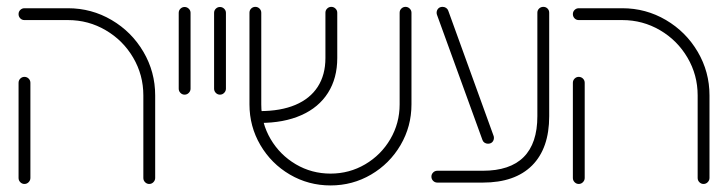

<svg xmlns="http://www.w3.org/2000/svg" viewBox="-20 -543 2165 571"><path d="M35.2 -13.7V-296.7Q35.2 -304.1 40.4 -309.3Q45.6 -314.4 52.6 -314.4Q60 -314.4 65.2 -309.3Q70.4 -304.1 70.4 -296.7V-13.7Q70.4 -6.7 65.2 -1.3Q60 4.1 52.6 4.1Q45.6 4.1 40.4 -1.1Q35.2 -6.3 35.2 -13.7ZM423.7 4.1Q416.7 4.1 411.5 -1.1Q406.3 -6.3 406.3 -13.7V-259.3Q406.3 -320 376.1 -371.5Q345.9 -423 294.4 -453.1Q243 -483.3 182.2 -483.3H52.6Q45.2 -483.3 40.2 -488.5Q35.2 -493.7 35.2 -501.1Q35.2 -508.5 40.4 -513.5Q45.6 -518.5 52.6 -518.5H182.2Q252.2 -518.5 311.9 -483.5Q371.5 -448.5 406.5 -388.9Q441.5 -329.3 441.5 -259.3V-13.7Q441.5 -6.7 436.3 -1.3Q431.1 4.1 423.7 4.1Z M511.5 -279.3V-504.8Q511.5 -512.2 516.7 -517.2Q521.9 -522.2 528.9 -522.2Q536.3 -522.2 541.5 -517Q546.7 -511.9 546.7 -504.8V-279.3Q546.7 -272.2 541.5 -266.9Q536.3 -261.5 528.9 -261.5Q521.9 -261.5 516.7 -266.7Q511.5 -271.9 511.5 -279.3Z M616.7 -279.3V-504.8Q616.7 -512.2 621.9 -517.2Q627 -522.2 634.1 -522.2Q641.5 -522.2 646.7 -517Q651.9 -511.9 651.9 -504.8V-279.3Q651.9 -272.2 646.7 -266.9Q641.5 -261.5 634.1 -261.5Q627 -261.5 621.9 -266.7Q616.7 -271.9 616.7 -279.3Z M721.9 -232.6V-505.2Q721.9 -512.6 727 -517.6Q732.2 -522.6 739.3 -522.6Q746.7 -522.6 751.9 -517.4Q757 -512.2 757 -505.2V-232.6Q757 -176.7 784.8 -129.4Q812.6 -82.2 859.8 -54.4Q907 -26.7 963 -26.7Q1018.9 -26.7 1066.1 -54.4Q1113.3 -82.2 1140.9 -129.4Q1168.5 -176.7 1168.5 -232.6V-505.2Q1168.5 -512.6 1173.7 -517.6Q1178.9 -522.6 1185.9 -522.6Q1193.3 -522.6 1198.5 -517.4Q1203.7 -512.2 1203.7 -505.2V-232.6Q1203.7 -167 1171.3 -111.7Q1138.9 -56.3 1083.7 -23.9Q1028.5 8.5 963 8.5Q897.4 8.5 842 -23.9Q786.7 -56.3 754.3 -111.7Q721.9 -167 721.9 -232.6ZM947.8 -370.4V-505.2Q947.8 -512.6 953 -517.6Q958.1 -522.6 965.2 -522.6Q972.6 -522.6 977.8 -517.4Q983 -512.2 983 -505.2V-370.4Q983 -310.4 955.4 -266.9Q927.8 -223.3 875.9 -200.4Q824.1 -177.4 752.6 -177.4V-212.6Q814.8 -212.6 858.5 -231.1Q902.2 -249.6 925 -285Q947.8 -320.4 947.8 -370.4Z M1263 -17.8Q1263 -24.8 1268.1 -30Q1273.3 -35.2 1280.7 -35.2H1415.9Q1496.7 -35.2 1537.4 -75.9Q1578.1 -116.7 1578.1 -197.4V-505.2Q1578.1 -512.6 1583.3 -517.6Q1588.5 -522.6 1595.9 -522.6Q1603.3 -522.6 1608.3 -517.6Q1613.3 -512.6 1613.3 -505.2V-197.4Q1613.3 -101.9 1562.4 -50.9Q1511.5 0 1415.9 0H1280.7Q1273.3 0 1268.1 -5.2Q1263 -10.4 1263 -17.8ZM1414.8 -126.7 1279.6 -498.9Q1278.5 -501.9 1278.5 -505.2Q1278.5 -512.2 1283.1 -517.4Q1287.8 -522.6 1296.3 -522.6Q1301.9 -522.6 1306.5 -519.6Q1311.1 -516.7 1313 -511.5L1447.8 -139.3Q1448.9 -136.7 1448.9 -133Q1448.9 -125.9 1444.3 -120.7Q1439.6 -115.6 1431.1 -115.6Q1425.6 -115.6 1420.9 -118.7Q1416.3 -121.9 1414.8 -126.7Z M1683.7 -13.7V-296.7Q1683.7 -304.1 1688.9 -309.3Q1694.1 -314.4 1701.1 -314.4Q1708.5 -314.4 1713.7 -309.3Q1718.9 -304.1 1718.9 -296.7V-13.7Q1718.9 -6.7 1713.7 -1.3Q1708.5 4.1 1701.1 4.1Q1694.1 4.1 1688.9 -1.1Q1683.7 -6.3 1683.7 -13.7ZM2072.2 4.1Q2065.2 4.1 2060 -1.1Q2054.8 -6.3 2054.8 -13.7V-259.3Q2054.8 -320 2024.6 -371.5Q1994.4 -423 1943 -453.1Q1891.5 -483.3 1830.7 -483.3H1701.1Q1693.7 -483.3 1688.7 -488.5Q1683.7 -493.7 1683.7 -501.1Q1683.7 -508.5 1688.9 -513.5Q1694.1 -518.5 1701.1 -518.5H1830.7Q1900.7 -518.5 1960.4 -483.5Q2020 -448.5 2055 -388.9Q2090 -329.3 2090 -259.3V-13.7Q2090 -6.7 2084.8 -1.3Q2079.6 4.1 2072.2 4.1Z"/></svg>

Font: 26F Galaxy Hebrew Light
Style: Regular
Weight: 300
Designer: C₂₉H₂₅N₃O₅
Version: Version 1.000